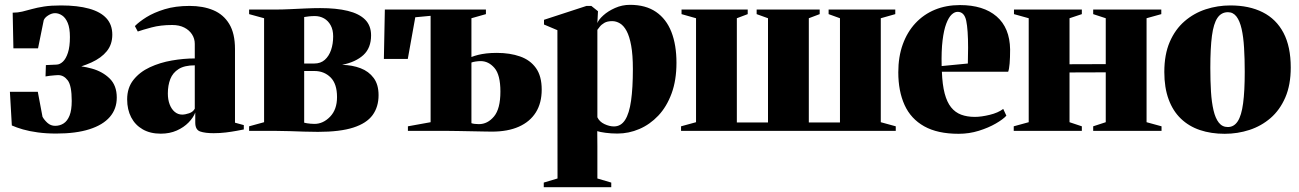

<svg xmlns="http://www.w3.org/2000/svg" viewBox="-20 -542 5380 795"><path d="M212.5 11Q171 11 136.2 6.2Q101.5 1.5 74.8 -6.2Q48 -14 29 -22.5L21 -162H136.5L156 -58.5Q163 -45.5 176.5 -33.2Q190 -21 208.5 -21Q228 -21 243.5 -31Q259 -41 268 -63.5Q277 -86 277 -124Q277 -187.5 260.5 -209.2Q244 -231 221 -231Q217 -231 207 -230.2Q197 -229.5 186.2 -228.2Q175.5 -227 168.5 -225.5L170 -272.5L214.5 -274.5Q228 -275 240.5 -286.8Q253 -298.5 261.2 -323.5Q269.5 -348.5 269.5 -388.5Q269.5 -425.5 260.5 -447Q251.5 -468.5 237.2 -478Q223 -487.5 208 -487.5Q194 -487.5 179.5 -478.2Q165 -469 161 -458L137.5 -342H35.5L32.5 -489.5Q53.5 -489.5 72.2 -494Q91 -498.5 112.2 -504.5Q133.5 -510.5 162.2 -515Q191 -519.5 232.5 -519.5Q301.5 -519.5 349 -506.2Q396.5 -493 420.8 -466.2Q445 -439.5 445 -398.5Q445 -358 422.2 -330Q399.5 -302 358.8 -283.5Q318 -265 264.5 -252.5L270 -270.5Q316 -270.5 360.5 -258Q405 -245.5 434.2 -216.8Q463.5 -188 463.5 -138Q463.5 -91 434.8 -57.8Q406 -24.5 350.2 -6.8Q294.5 11 212.5 11Z M645.5 11.5Q602 11.5 570.8 -6.5Q539.5 -24.5 523 -56.5Q506.5 -88.5 506.5 -130.5Q506.5 -178.5 532.5 -211.2Q558.5 -244 600.5 -263.5Q642.5 -283 691.5 -291.5Q740.5 -300 786.5 -300V-360.5Q786.5 -382 775 -399.8Q763.5 -417.5 742.8 -428Q722 -438.5 693 -438.5Q645 -438.5 607.8 -428.5Q570.5 -418.5 550.5 -411.5L538.5 -434Q555.5 -451.5 586.2 -470.8Q617 -490 661.8 -503.8Q706.5 -517.5 765 -517.5Q821 -517.5 863.2 -499.8Q905.5 -482 929.2 -442.8Q953 -403.5 953 -339V-34L989.5 -24V-6Q979 -4 959.2 -0.2Q939.5 3.5 915 6.5Q890.5 9.5 864.5 9.5Q829.5 9.5 809 2.5Q788.5 -4.5 788.5 -34.5V-76Q780.5 -55 760.8 -34.8Q741 -14.5 711.8 -1.5Q682.5 11.5 645.5 11.5ZM734.5 -67.5Q746.5 -67.5 763 -73Q779.5 -78.5 786.5 -92V-271.5Q744 -271.5 719.8 -256.2Q695.5 -241 685.2 -214.8Q675 -188.5 675 -155Q675 -129.5 682.5 -109.8Q690 -90 703.5 -78.8Q717 -67.5 734.5 -67.5Z M1296.5 4Q1269 4 1239 3Q1209 2 1179.8 1Q1150.5 0 1126 0H1011.5V-19L1073.5 -36V-466.5L1011.5 -483.5V-502.5H1123Q1148.5 -502.5 1180.2 -504Q1212 -505.5 1245 -507Q1278 -508.5 1306 -508.5Q1373 -508.5 1420 -497Q1467 -485.5 1491.8 -460.8Q1516.5 -436 1516.5 -395.5Q1516.5 -343.5 1484.8 -314.2Q1453 -285 1396.5 -273.5Q1439 -272.5 1473 -259.5Q1507 -246.5 1527.2 -219.2Q1547.5 -192 1547.5 -148Q1547.5 -99.5 1522.8 -65.5Q1498 -31.5 1443 -13.8Q1388 4 1296.5 4ZM1282 -29Q1318 -29 1346.8 -58.8Q1375.5 -88.5 1375.5 -140Q1375.5 -195 1348.8 -221.5Q1322 -248 1282 -248H1239.5V-34Q1245 -32.5 1251.5 -31.5Q1258 -30.5 1265.8 -29.8Q1273.5 -29 1282 -29ZM1239.5 -279H1281.5Q1307.5 -279 1324.8 -294.2Q1342 -309.5 1350.8 -335Q1359.5 -360.5 1359.5 -391.5Q1359.5 -418.5 1349.2 -437.2Q1339 -456 1321.8 -465.8Q1304.5 -475.5 1284 -475.5Q1270 -475.5 1259.2 -474.2Q1248.5 -473 1239.5 -471.5Z M2017 3Q2006 3 1982.5 2.5Q1959 2 1931.2 1.5Q1903.5 1 1878.8 0.5Q1854 0 1839.5 0H1669V-19L1763 -36V-476.5L1699.5 -470.5L1668.5 -298H1569.5L1573.5 -502.5H1992V-483.5L1932 -466.5V-306Q1945 -311 1960 -314.8Q1975 -318.5 1994.2 -320.8Q2013.5 -323 2037.5 -323Q2091.5 -323 2133.5 -308.2Q2175.5 -293.5 2199.2 -260.2Q2223 -227 2223 -171Q2223 -115.5 2198.8 -76.8Q2174.5 -38 2128.5 -17.5Q2082.5 3 2017 3ZM1963 -28Q1999 -28 2025.5 -59.8Q2052 -91.5 2052 -163Q2052 -232 2027.5 -260.5Q2003 -289 1970 -289Q1960.5 -289 1949 -287.2Q1937.5 -285.5 1932 -283V-32Q1937 -30 1945.8 -29Q1954.5 -28 1963 -28Z M2231.5 233V214L2288.5 197L2288 -417L2232.5 -440.5V-460L2408.5 -517.5H2428.5L2456 -495.5L2453.5 -446.5Q2458.5 -460.5 2478 -478.2Q2497.5 -496 2526.8 -509Q2556 -522 2588.5 -522Q2653.5 -522 2696.2 -492.8Q2739 -463.5 2760 -409.8Q2781 -356 2781 -282Q2781 -210 2760.8 -155Q2740.5 -100 2705.8 -63.2Q2671 -26.5 2627.2 -7.8Q2583.5 11 2536.5 11Q2510.5 11 2486.8 7.8Q2463 4.5 2453 1L2453.5 63V197L2511 214V233ZM2522 -18.5Q2551 -18.5 2568.2 -45.2Q2585.5 -72 2593 -125Q2600.5 -178 2600.5 -256Q2600.5 -314.5 2593.5 -353Q2586.5 -391.5 2574.5 -413.8Q2562.5 -436 2547 -445.2Q2531.5 -454.5 2515 -454.5Q2494.5 -454.5 2482.2 -447.2Q2470 -440 2463.5 -431.5Q2457 -423 2453.5 -418.5V-56.5Q2462 -38 2482.8 -28.2Q2503.5 -18.5 2522 -18.5Z M2800 0V-19L2862 -36V-466.5L2802 -483.5V-502.5H3076V-483.5L3031 -466.5V-35H3160V-466.5L3113 -483.5V-502.5H3374V-483.5L3329 -466.5V-35H3458V-466.5L3411 -483.5V-502.5H3687V-483.5L3627 -466.5V-36L3689 -19V0Z M3949.5 12Q3862 12 3806.8 -19Q3751.5 -50 3725.5 -107.2Q3699.5 -164.5 3699.5 -242.5Q3699.5 -307 3718 -358.2Q3736.5 -409.5 3770.5 -446Q3804.5 -482.5 3851.2 -501.8Q3898 -521 3955 -521Q4052 -521 4106.5 -474Q4161 -427 4162.5 -337.5Q4162.5 -303 4160.5 -279.2Q4158.5 -255.5 4154.5 -245H3880Q3882 -191 3891.5 -155Q3901 -119 3918 -97.8Q3935 -76.5 3959.8 -67.2Q3984.5 -58 4016.5 -58Q4043 -58 4078 -66.5Q4113 -75 4134 -91L4147 -63Q4133.5 -48 4103.2 -30.5Q4073 -13 4033 -0.5Q3993 12 3949.5 12ZM3879 -268.5 3987.5 -279Q3988 -296.5 3988 -311.8Q3988 -327 3988.5 -344.5Q3988.5 -419 3980.8 -456Q3973 -493 3945 -493Q3932.5 -493 3920.2 -481.5Q3908 -470 3898 -443.8Q3888 -417.5 3882.8 -374.5Q3877.5 -331.5 3879 -268.5Z M4177.5 0V-19L4239.5 -36V-466.5L4178.5 -483.5V-502.5H4459.5V-483.5L4408.5 -466.5V-276L4558.5 -276.5V-466.5L4506.5 -483.5V-502.5H4788.5V-483.5L4727.5 -466.5V-36L4789.5 -19V0H4506.5V-19L4558.5 -36V-242.5L4408.5 -242V-36L4459.5 -19V0Z M4801 -244Q4801 -316.5 4823.5 -368.5Q4846 -420.5 4884.8 -454Q4923.5 -487.5 4972.5 -503.5Q5021.5 -519.5 5074.5 -519.5Q5152.5 -519.5 5208.5 -491.2Q5264.5 -463 5294.5 -406Q5324.5 -349 5324.5 -262.5Q5324.5 -190.5 5302 -138.5Q5279.5 -86.5 5241 -53.2Q5202.5 -20 5153.5 -4Q5104.5 12 5051 12Q4994.5 12 4948.5 -3.5Q4902.5 -19 4869.5 -50.8Q4836.5 -82.5 4818.8 -130.8Q4801 -179 4801 -244ZM5064 -16Q5089.5 -16 5105 -39.8Q5120.5 -63.5 5127.2 -114Q5134 -164.5 5134 -244.5Q5134 -299 5131.2 -344.2Q5128.5 -389.5 5121 -422.5Q5113.5 -455.5 5099.8 -473.5Q5086 -491.5 5064.5 -491.5Q5037 -491.5 5021 -468Q5005 -444.5 4998.2 -393.8Q4991.5 -343 4991.5 -261Q4991.5 -207.5 4994.2 -162.8Q4997 -118 5004.8 -85Q5012.5 -52 5026.8 -34Q5041 -16 5064 -16Z"/></svg>

Font: Merriweather 144pt Black
Style: Regular
Weight: 900
Version: Version 2.100